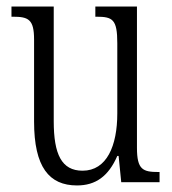

<svg xmlns="http://www.w3.org/2000/svg" viewBox="-20 -556 526 586"><path d="M215 10C272 10 311 -18 338 -80H342L350 0H467V-31H464C416 -31 398 -38 398 -105V-536H271V-505H274C324 -505 338 -497 338 -424V-210C338 -111 306 -35 232 -35C168 -35 144 -85 144 -186V-536H15V-505H19C67 -505 84 -497 84 -435V-185C84 -46 130 10 215 10Z"/></svg>

Font: Noto Serif Hebrew ExtraCondensed Light
Style: Regular
Weight: 300
Width: 2
Designer: Monotype Design Team
Foundry: Monotype Imaging Inc.
Version: Version 2.004